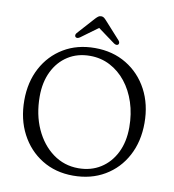

<svg xmlns="http://www.w3.org/2000/svg" viewBox="-97 -983 985 1086"><g transform="rotate(10 396.0 -440.0)"><path d="M393.5 -715Q496 -715 574.8 -667.2Q653.5 -619.5 697.8 -536Q742 -452.5 742 -345.5Q742 -239 698.2 -157Q654.5 -75 576.2 -28.8Q498 17.5 395 17.5Q293.5 17.5 215.8 -30.5Q138 -78.5 94 -162.5Q50 -246.5 50 -355Q50 -459.5 93.2 -540.8Q136.5 -622 213.8 -668.5Q291 -715 393.5 -715ZM661.5 -306.5Q661.5 -383.5 640 -449Q618.5 -514.5 579.8 -563.2Q541 -612 488.5 -639.2Q436 -666.5 373.5 -666.5Q301.5 -666.5 247 -631.8Q192.5 -597 162.2 -535Q132 -473 132 -392Q132 -287.5 169.2 -205.5Q206.5 -123.5 271 -76.2Q335.5 -29 417 -29Q489.5 -29 544.5 -63.8Q599.5 -98.5 630.5 -160.8Q661.5 -223 661.5 -306.5ZM298.5 -759.5Q283.5 -749.5 274 -756.5Q270 -760 269.8 -766.5Q269.5 -773 275.5 -780L364 -878.5Q372.5 -887.5 379.5 -892.8Q386.5 -898 396.5 -898Q406 -898 412.8 -892.8Q419.5 -887.5 427.5 -878.5L516.5 -780Q522.5 -773 522.2 -766.5Q522 -760 518 -756.5Q508.5 -749.5 493.5 -759.5L396 -831Z"/></g></svg>

Font: Fraunces 9pt S100 Light
Style: Regular
Weight: 300
Version: Version 1.000; ttfautohint (v1.8.3)